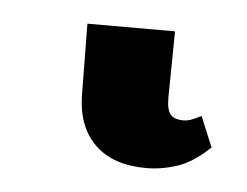

<svg xmlns="http://www.w3.org/2000/svg" viewBox="-28 36 292 227"><g transform="rotate(5 117.5 150.0)"><path d="M152 232Q113 232 91.5 211.5Q70 191 69 154L68 68H172L171 147Q171 161 175.5 166.5Q180 172 191 172Q196 172 201 170Q206 168 212 165L227 201Q207 220 188.5 226Q170 232 152 232Z"/></g></svg>

Font: ET Text
Style: Regular
Weight: 470
Designer: Monotype Design Team
Foundry: Monotype Imaging Inc.
Version: Version 2.009